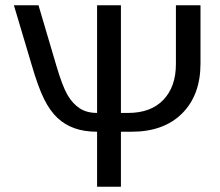

<svg xmlns="http://www.w3.org/2000/svg" viewBox="-20 -708 836 728"><path d="M348.1 0H438.5V-208.5H479C560.4 -208.5 624.3 -231.7 670.7 -278.1C717 -324.5 740.2 -387.4 740.2 -466.8V-688H647V-464.8C647 -407.9 631.2 -362.8 599.6 -329.6C568 -296.4 523.4 -279.8 465.8 -279.8H438.5V-688H348.1V-279.8C322.1 -279.8 300.2 -285.6 282.5 -297.1C264.7 -308.7 249.3 -325.4 236.3 -347.4C223.3 -369.4 209 -406.9 193.4 -460L126 -688H32.7L100.1 -461.9C116.7 -404.9 132.5 -361.6 147.5 -331.8C162.4 -302 179.2 -278.4 197.8 -261C216.3 -243.6 238 -230.5 262.7 -221.7C287.4 -212.9 315.9 -208.5 348.1 -208.5Z"/></svg>

Font: Arimo
Style: Regular
Weight: 400
Designer: Steve Matteson
Foundry: Monotype Imaging Inc.
Version: Version 1.32